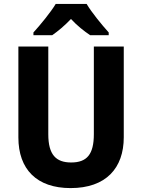

<svg xmlns="http://www.w3.org/2000/svg" viewBox="-20 -952 727 982"><path d="M423 -932H265C240 -890 185 -823 151 -786V-772H247C276 -792 310 -820 343 -855C375 -820 410 -793 441 -772H536V-786C500 -826 449 -888 423 -932ZM613 -250V-714H460V-266C460 -163 425 -121 344 -121C267 -121 227 -160 227 -265V-714H74V-249C74 -86 168 10 341 10C522 10 613 -92 613 -250Z"/></svg>

Font: Noto Sans Armenian SemiCondensed Medium
Style: Regular
Weight: 500
Width: 4
Designer: Monotype Design Team
Foundry: Monotype Imaging Inc.
Version: Version 2.008